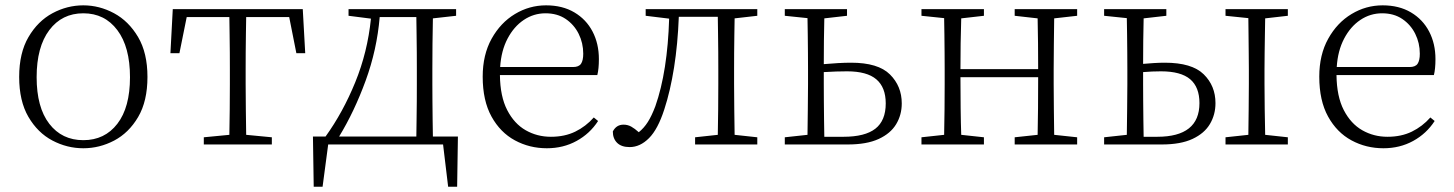

<svg xmlns="http://www.w3.org/2000/svg" viewBox="-20 -541 5445 719"><path d="M292 14.2Q231 14.2 176 -14.9Q121.1 -43.9 86.4 -103.3Q51.8 -162.6 51.8 -252.9Q51.8 -342.8 86.7 -402.3Q121.6 -461.9 176.5 -491.5Q231.4 -521 292 -521Q352.1 -521 407 -491.5Q461.9 -461.9 497.1 -402.3Q532.2 -342.8 532.2 -252.9Q532.2 -162.1 497.3 -102.8Q462.4 -43.5 407.5 -14.6Q352.5 14.2 292 14.2ZM292 -16.1Q372.1 -16.1 419.4 -77.4Q466.8 -138.7 466.8 -252Q466.8 -365.2 419.4 -428.2Q372.1 -491.2 292 -491.2Q211.9 -491.2 164.6 -428.2Q117.2 -365.2 117.2 -252Q117.2 -138.7 164.6 -77.4Q211.9 -16.1 292 -16.1Z M1063 -477.1H901.9Q901.4 -449.7 900.9 -414.6Q900.4 -379.4 900.1 -344.5Q899.9 -309.6 899.9 -282.2V-226.1Q899.9 -185.5 900.6 -131.3Q901.4 -77.1 901.9 -36.1L998 -26.9V0H743.2V-26.9L838.9 -36.1Q839.8 -77.1 840.3 -131.3Q840.8 -185.5 840.8 -226.1V-282.2Q840.8 -309.6 840.6 -344.5Q840.3 -379.4 839.8 -414.6Q839.4 -449.7 838.9 -477.1H679.2L651.9 -341.8H618.2L627 -506.8H1113.8L1123 -341.8H1089.8Z M1250 -29.8H1539.1Q1539.6 -57.6 1540 -92.5Q1540.5 -127.4 1540.8 -162.8Q1541 -198.2 1541 -226.1V-282.2Q1541 -309.6 1540.8 -344.5Q1540.5 -379.4 1540 -414.6Q1539.6 -449.7 1539.1 -477.1H1401.9Q1391.6 -355 1349.4 -239.3Q1307.1 -123.5 1250 -29.8ZM1601.1 -29.8H1694.8L1691.9 158.2H1658.2L1639.2 0H1209L1188 158.2H1154.8L1151.9 -29.8H1199.2Q1264.2 -120.1 1310.3 -232.9Q1356.4 -345.7 1369.1 -471.2L1285.2 -481.9V-506.8H1688V-481.9L1601.1 -472.2Q1600.1 -430.7 1599.6 -376.5Q1599.1 -322.3 1599.1 -282.2V-226.1Q1599.1 -198.2 1599.4 -162.8Q1599.6 -127.4 1600.1 -92.5Q1600.6 -57.6 1601.1 -29.8Z M1853 -290H2126Q2147.5 -290 2155.8 -302.2Q2164.1 -314.5 2164.1 -339.8Q2164.1 -379.9 2147 -414.3Q2129.9 -448.7 2098.4 -470Q2066.9 -491.2 2022.9 -491.2Q1978.5 -491.2 1941.4 -466.3Q1904.3 -441.4 1880.6 -396.2Q1856.9 -351.1 1853 -290ZM2216.8 -259.8H1852.1Q1853 -179.7 1879.4 -128.7Q1905.8 -77.6 1948.7 -53.2Q1991.7 -28.8 2043 -28.8Q2094.7 -28.8 2134.3 -48.1Q2173.8 -67.4 2203.6 -101.1L2219.7 -87.9Q2189 -40.5 2139.2 -13.2Q2089.4 14.2 2027.8 14.2Q1962.9 14.2 1908.2 -15.4Q1853.5 -44.9 1820.6 -104.5Q1787.6 -164.1 1787.6 -253.9Q1787.6 -335.9 1821 -396Q1854.5 -456.1 1908.4 -488.5Q1962.4 -521 2024.9 -521Q2086.4 -521 2130.9 -494.6Q2175.3 -468.3 2199 -422.9Q2222.7 -377.4 2222.7 -319.8Q2222.7 -282.7 2216.8 -259.8Z M2815.9 -481.9 2731 -472.2Q2730.5 -444.8 2730 -410.9Q2729.5 -377 2729.2 -343Q2729 -309.1 2729 -282.2V-226.1Q2729 -185.5 2729.7 -131.3Q2730.5 -77.1 2731 -36.1L2815.9 -26.9V0H2583V-26.9L2668 -36.1Q2668.9 -77.1 2669.4 -131.3Q2669.9 -185.5 2669.9 -226.1V-282.2Q2669.9 -310.1 2669.7 -345.2Q2669.4 -380.4 2668.9 -415.5Q2668.5 -450.7 2668 -478H2522Q2518.1 -376 2504.2 -288.1Q2490.2 -200.2 2467.8 -131.8Q2443.8 -57.1 2410.4 -23.7Q2377 9.8 2337.9 9.8Q2307.1 9.8 2291 -6.1Q2274.9 -22 2274.9 -48.8Q2288.1 -74.2 2314.9 -74.2Q2330.6 -74.2 2343.8 -66.9Q2356.9 -59.6 2372.1 -45.9Q2391.6 -61.5 2406 -84.2Q2420.4 -106.9 2434.1 -143.1Q2457 -208 2470 -291Q2482.9 -374 2485.8 -471.2L2397.9 -481.9V-506.8H2815.9Z M3066.9 -28.8H3138.7Q3219.2 -28.8 3258.1 -59.1Q3296.9 -89.4 3296.9 -153.8Q3296.9 -213.9 3261.7 -243.9Q3226.6 -273.9 3151.9 -273.9Q3133.8 -273.9 3110.8 -273.2Q3087.9 -272.5 3064.9 -271V-226.1Q3064.9 -197.3 3065.2 -161.9Q3065.4 -126.5 3065.9 -91.6Q3066.4 -56.6 3066.9 -28.8ZM3151.9 -481.9 3066.9 -472.2Q3065.9 -436 3065.4 -388.4Q3064.9 -340.8 3064.9 -300.8Q3090.8 -303.2 3117.9 -304.7Q3145 -306.2 3167 -306.2Q3268.6 -306.2 3312.7 -262.2Q3356.9 -218.3 3356.9 -153.8Q3356.9 -110.8 3335.9 -75.9Q3314.9 -41 3270.3 -20.5Q3225.6 0 3154.8 0H2918.9V-26.9L3003.9 -36.1Q3004.4 -77.1 3005.1 -131.3Q3005.9 -185.5 3005.9 -226.1V-282.2Q3005.9 -309.1 3005.6 -343Q3005.4 -377 3004.9 -411.1Q3004.4 -445.3 3003.9 -473.1L2918.9 -481.9V-506.8H3151.9Z M4013.7 -481.9 3927.7 -472.2Q3927.2 -430.7 3926.5 -376.5Q3925.8 -322.3 3925.8 -282.2V-226.1Q3925.8 -185.5 3926.5 -131.3Q3927.2 -77.1 3927.7 -36.1L4013.7 -26.9V0H3779.8V-26.9L3865.7 -36.1Q3866.7 -77.1 3867.2 -135.7Q3867.7 -194.3 3867.7 -252H3576.7Q3576.7 -194.3 3577.4 -135.7Q3578.1 -77.1 3579.6 -36.1L3664.6 -26.9V0H3430.7V-26.9L3515.6 -36.1Q3516.6 -77.1 3517.1 -131.3Q3517.6 -185.5 3517.6 -226.1V-282.2Q3517.6 -309.1 3517.3 -343Q3517.1 -377 3516.6 -411.1Q3516.1 -445.3 3515.6 -473.1L3430.7 -481.9V-506.8H3664.6V-481.9L3579.6 -472.2Q3578.1 -432.1 3577.4 -379.2Q3576.7 -326.2 3576.7 -282.2H3867.7Q3867.7 -326.2 3867.2 -379.2Q3866.7 -432.1 3865.7 -472.2L3779.8 -481.9V-506.8H4013.7Z M4262.7 -28.8H4313.5Q4471.7 -28.8 4471.7 -154.8Q4471.7 -214.8 4436.8 -244.4Q4401.9 -273.9 4327.6 -273.9Q4294.9 -273.9 4260.7 -271V-226.1Q4260.7 -197.3 4261 -161.9Q4261.2 -126.5 4261.7 -91.6Q4262.2 -56.6 4262.7 -28.8ZM4347.7 -481.9 4262.7 -472.2Q4261.7 -436 4261.2 -388.4Q4260.7 -340.8 4260.7 -301.8Q4280.8 -303.7 4301.8 -304.9Q4322.8 -306.2 4341.8 -306.2Q4443.4 -306.2 4487.5 -262.9Q4531.7 -219.7 4531.7 -154.8Q4531.7 -111.8 4511 -76.7Q4490.2 -41.5 4445.8 -20.8Q4401.4 0 4330.6 0H4114.7V-26.9L4199.7 -36.1Q4200.2 -77.1 4200.9 -131.3Q4201.7 -185.5 4201.7 -226.1V-282.2Q4201.7 -309.1 4201.4 -343Q4201.2 -377 4200.7 -411.1Q4200.2 -445.3 4199.7 -473.1L4114.7 -481.9V-506.8H4347.7ZM4802.7 -481.9 4717.8 -472.2Q4717.3 -444.8 4716.8 -410.9Q4716.3 -377 4715.8 -343Q4715.3 -309.1 4715.3 -282.2V-226.1Q4715.3 -185.5 4716.1 -131.3Q4716.8 -77.1 4717.8 -36.1L4802.7 -26.9V0H4569.3V-26.9L4654.8 -36.1Q4655.3 -77.1 4656 -131.3Q4656.7 -185.5 4656.7 -226.1V-282.2Q4656.7 -309.1 4656.2 -343Q4655.8 -377 4655.5 -411.1Q4655.3 -445.3 4654.8 -473.1L4569.3 -481.9V-506.8H4802.7Z M4985.8 -290H5258.8Q5280.3 -290 5288.6 -302.2Q5296.9 -314.5 5296.9 -339.8Q5296.9 -379.9 5279.8 -414.3Q5262.7 -448.7 5231.2 -470Q5199.7 -491.2 5155.8 -491.2Q5111.3 -491.2 5074.2 -466.3Q5037.1 -441.4 5013.4 -396.2Q4989.7 -351.1 4985.8 -290ZM5349.6 -259.8H4984.9Q4985.8 -179.7 5012.2 -128.7Q5038.6 -77.6 5081.5 -53.2Q5124.5 -28.8 5175.8 -28.8Q5227.5 -28.8 5267.1 -48.1Q5306.6 -67.4 5336.4 -101.1L5352.5 -87.9Q5321.8 -40.5 5272 -13.2Q5222.2 14.2 5160.6 14.2Q5095.7 14.2 5041 -15.4Q4986.3 -44.9 4953.4 -104.5Q4920.4 -164.1 4920.4 -253.9Q4920.4 -335.9 4953.9 -396Q4987.3 -456.1 5041.3 -488.5Q5095.2 -521 5157.7 -521Q5219.2 -521 5263.7 -494.6Q5308.1 -468.3 5331.8 -422.9Q5355.5 -377.4 5355.5 -319.8Q5355.5 -282.7 5349.6 -259.8Z"/></svg>

Font: Source Han Serif CN ExtraLight
Style: Regular
Weight: 250
Designer: Ryoko NISHIZUKA  (kana & ideographs); Frank Grießhammer (Latin, Greek & Cyrillic); Wenlong ZHANG  (bopomofo); Sandoll Co
Foundry: Adobe Systems Incorporated
Version: Version 1.001;PS 1.001;hotconv 16.6.54;makeotf.lib2.5.65590